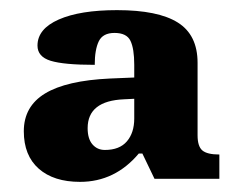

<svg xmlns="http://www.w3.org/2000/svg" viewBox="-20 -739 475 379"><path d="M27 -480Q27 -529 69 -554.5Q111 -580 197 -584L245 -586V-611Q245 -643 237.5 -658.5Q230 -674 206 -674Q183 -674 175 -657.5Q167 -641 167 -611Q106 -611 80 -619Q54 -627 54 -649Q54 -682 96 -700.5Q138 -719 211 -719Q292 -719 331 -694.5Q370 -670 370 -615V-472Q370 -450 379.5 -442Q389 -434 413 -434V-386H285L261 -436H254Q207 -380 138 -380Q86 -380 56.5 -406Q27 -432 27 -480ZM245 -505V-544L225 -543Q153 -540 153 -486Q153 -465 162.5 -454Q172 -443 187 -443Q216 -443 230.5 -460Q245 -477 245 -505Z"/></svg>

Font: Noto Serif ExtraBold
Style: Regular
Weight: 800
Designer: Monotype Design Team
Foundry: Monotype Imaging Inc.
Version: Version 1.001